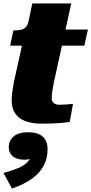

<svg xmlns="http://www.w3.org/2000/svg" viewBox="-20 -715 532 1118"><path d="M220 5Q168 5 129.5 -9Q91 -23 69.5 -53Q48 -83 48 -130Q48 -145 49.5 -162Q51 -179 54.5 -198Q58 -217 61 -238L124 -522L216 -543H492L471 -449H39L58 -538H64Q85 -538 101.5 -541.5Q118 -545 129.5 -556.5Q141 -568 146 -590L168 -695H395L294 -237Q290 -217 287 -199.5Q284 -182 282.5 -169Q281 -156 281 -146Q281 -124 293.5 -114.5Q306 -105 326 -105Q347 -105 363.5 -106.5Q380 -108 391 -109Q402 -110 405 -110L386 -5Q362 -1 321.5 2Q281 5 220 5ZM50 383 0 292Q52 278 85 264Q118 250 137 232Q156 214 163 187Q166 183 169 185Q172 187 174.5 191Q177 195 177 199Q165 207 152 211Q139 215 124 215Q78 215 54.5 195Q31 175 31 142Q31 104 59.5 79.5Q88 55 142 55Q202 55 229.5 81Q257 107 257 153Q257 205 235.5 247.5Q214 290 168 324Q122 358 50 383Z"/></svg>

Font: Roboto Serif 20pt Black
Style: Italic
Weight: 900
Italic angle: -10°
Version: Version 1.008